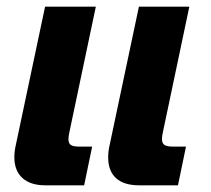

<svg xmlns="http://www.w3.org/2000/svg" viewBox="-20 -555 633 575"><path d="M23 -84Q23 -102 27 -119L115 -535H267L188 -160Q185 -147 185 -138Q185 -126 192 -121Q199 -116 216 -116H256L232 0H116Q71 0 47 -22Q23 -44 23 -84ZM304 -83Q304 -102 308 -119L396 -535H547L468 -160Q465 -147 465 -139Q465 -126 472.5 -121Q480 -116 497 -116H537L513 0H397Q351 0 327.5 -21.5Q304 -43 304 -83Z"/></svg>

Font: Prompt SemiBold
Style: Italic
Weight: 600
Italic angle: -12°
Designer: Katatrad Team
Foundry: CadsonDemak
Version: Version 1.001